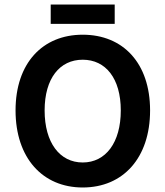

<svg xmlns="http://www.w3.org/2000/svg" viewBox="-20 -820 734 852"><path d="M646 -330C646 -540 526 -666 347 -666C169 -666 49 -540 49 -330C49 -119 169 12 347 12C526 12 646 -119 646 -330ZM178 -330C178 -472 245 -555 347 -555C449 -555 516 -472 516 -330C516 -187 449 -99 347 -99C245 -99 178 -187 178 -330ZM489 -714V-800H205V-714Z"/></svg>

Font: Falling Sky
Style: Med
Weight: 500
Designer: Paul D. Hunt
Foundry: Adobe Systems Incorporated
Version: Version 1.02